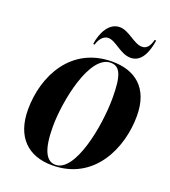

<svg xmlns="http://www.w3.org/2000/svg" viewBox="-167 -1064 1062 1197"><g transform="rotate(20 364.0 -466.0)"><path d="M548 -786C619 -786 650 -861 662 -942H652C641 -900 623 -875 591 -875C537 -875 483 -943 421 -943C351 -943 311 -866 300 -787H310C317 -813 338 -855 377 -855C428 -855 479 -786 548 -786ZM317 11C597 11 710 -246 710 -458C710 -647 600 -725 451 -725C179 -725 58 -488 58 -265C58 -82 159 11 317 11ZM336 1C276 1 240 -61 240 -218C240 -386 304 -715 444 -715C506 -715 529 -660 529 -513C529 -318 465 1 336 1Z"/></g></svg>

Font: Noto Serif Display Condensed Black
Style: Italic
Weight: 900
Width: 3
Italic angle: -12°
Designer: Monotype Design Team
Foundry: Monotype Imaging Inc.
Version: Version 2.009